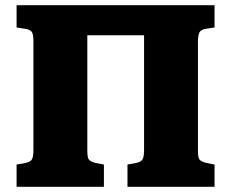

<svg xmlns="http://www.w3.org/2000/svg" viewBox="-20 -721 893 741"><path d="M44 0V-86L78 -92Q97 -96 103 -105.5Q109 -115 109 -143V-561Q109 -588 103 -597.5Q97 -607 76 -610L44 -615V-701H808V-615L775 -610Q756 -607 750 -596.5Q744 -586 744 -559V-139Q744 -112 750.5 -104.5Q757 -97 777 -92L808 -86V0H472V-86L505 -92Q524 -96 530 -105.5Q536 -115 536 -143V-585H317V-139Q317 -112 323.5 -104.5Q330 -97 349 -92L381 -86V0Z"/></svg>

Font: Literata ExtraBold
Style: Regular
Weight: 800
Designer: Latin by Veronika Burian and Jose Scaglione. Greek by Irene Vlachou. Cyrillic by Vera Evstafieva.
Foundry: TypeTogether
Version: Version 3.103;gftools[0.9.29]